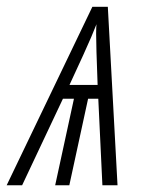

<svg xmlns="http://www.w3.org/2000/svg" viewBox="-74 -550 433 570"><path d="M-54.2 0 200.2 -529.8H246.1L274.9 0H230L217.8 -256.8H187.5L131.8 0H89.8L145.5 -256.8H112.8L-8.3 0ZM132.3 -297.9H215.8Q213.4 -360.4 212.4 -396Q211.4 -431.6 211.4 -450Q211.4 -468.3 212.4 -478Q205.6 -460.4 196.8 -439.9Q188 -419.4 173.1 -386.5Q158.2 -353.5 132.3 -297.9Z"/></svg>

Font: Open Sans Condensed Light
Style: Italic
Weight: 300
Width: 3
Italic angle: -12°
Designer: Monotype Design Team
Foundry: Monotype Imaging Inc.
Version: Version 3.000; ttfautohint (v1.8.4)